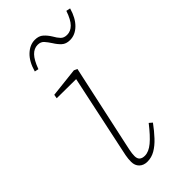

<svg xmlns="http://www.w3.org/2000/svg" viewBox="-227 -763 831 831"><g transform="rotate(-45 188.5 -348.0)"><path d="M94 -39Q94 -57 97.5 -75.5Q101 -94 106 -116L182 -474L188 -460L61 -461L64 -479L199 -494L214 -487L134 -118Q130 -100 126 -80.5Q122 -61 122 -46Q122 -30 130.5 -22.5Q139 -15 155 -15Q179 -15 205.5 -37Q232 -59 267 -104L281 -92Q259 -62 237 -38.5Q215 -15 192.5 -2Q170 11 145 11Q122 11 108 -2.5Q94 -16 94 -39ZM76 -610Q89 -657 115.5 -682Q142 -707 173 -707Q197 -707 211.5 -694Q226 -681 237 -663Q247 -645 257.5 -634Q268 -623 287 -623Q309 -623 326.5 -640.5Q344 -658 358 -699L377 -695Q364 -649 338 -623.5Q312 -598 280 -598Q256 -598 242 -611Q228 -624 217 -642Q206 -659 195.5 -671Q185 -683 166 -683Q144 -683 126.5 -665Q109 -647 94 -606Z"/></g></svg>

Font: Source Serif 4 ExtraLight
Style: Italic
Weight: 250
Italic angle: -12°
Designer: Frank Grießhammer
Foundry: Adobe Systems Incorporated
Version: Version 4.004;hotconv 1.0.116;makeotfexe 2.5.65601